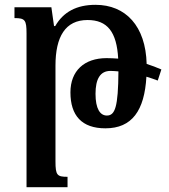

<svg xmlns="http://www.w3.org/2000/svg" viewBox="-20 -522 702 796"><path d="M90 254H260V211C217 211 210 205 210 147V-250C210 -370 251 -439 343 -439C425 -439 464 -390 470 -279C454 -280 438 -281 422 -281C329 -281 272 -228 272 -139C272 -43 319 10 417 10C527 10 579 -63 587 -204C603 -199 619 -194 634 -188L649 -234C629 -243 609 -250 588 -257C584 -414 501 -502 376 -502C298 -502 243 -473 209 -414H204L193 -492H40V-447C84 -447 90 -439 90 -383ZM376 -133C376 -194 395 -228 438 -228C448 -228 459 -227 471 -226C470 -78 457 -43 423 -43C395 -43 376 -71 376 -133Z"/></svg>

Font: Noto Serif Armenian SemiCondensed SemiBold
Style: Regular
Weight: 600
Width: 4
Designer: Monotype Design Team
Foundry: Monotype Imaging Inc.
Version: Version 2.008